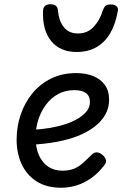

<svg xmlns="http://www.w3.org/2000/svg" viewBox="-20 -862 574 901"><path d="M267 19Q198 19 151.5 -11Q105 -41 81.5 -92Q58 -143 58 -206Q58 -268 77 -324Q96 -380 132 -424Q168 -468 220 -493.5Q272 -519 337 -519Q383 -519 417.5 -505Q452 -491 472 -463.5Q492 -436 492 -394Q492 -355 473.5 -323Q455 -291 422 -266Q389 -241 344 -223.5Q299 -206 243.5 -196Q188 -186 127 -183L134 -253Q174 -255 213 -261.5Q252 -268 286 -279Q320 -290 346.5 -306Q373 -322 387.5 -341Q402 -360 402 -383Q402 -412 383 -425.5Q364 -439 329 -439Q287 -439 253.5 -421Q220 -403 196 -371Q172 -339 159.5 -299.5Q147 -260 147 -218Q147 -169 162.5 -134Q178 -99 206 -80Q234 -61 273 -61Q304 -61 326.5 -70Q349 -79 368 -96Q387 -113 408 -134Q422 -148 435 -147Q448 -146 461 -135Q474 -124 477 -111.5Q480 -99 469 -86Q440 -48 406.5 -25Q373 -2 338 8.5Q303 19 267 19ZM340 -618Q262 -618 220 -669.5Q178 -721 182 -813Q183 -826 191 -834Q199 -842 217 -842Q235 -842 243 -834Q251 -826 252 -813Q256 -764 279.5 -734.5Q303 -705 346 -705Q391 -705 420 -736.5Q449 -768 462 -812Q467 -827 474.5 -834Q482 -841 499 -841Q518 -841 527 -832.5Q536 -824 533 -811Q522 -748 496.5 -705Q471 -662 431.5 -640Q392 -618 340 -618Z"/></svg>

Font: Playwrite GB J
Style: Italic
Weight: 400
Italic angle: -7.01216°
Designer: Veronika Burian, José Scaglione
Foundry: TypeTogether
Version: Version 1.002